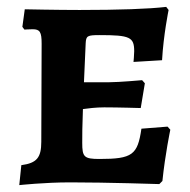

<svg xmlns="http://www.w3.org/2000/svg" viewBox="-20 -530 552 558"><path d="M36 8C36 8 109 0 184 0C291 0 443 5 443 5L452 -4C460 -82 475 -153 475 -153L467 -162L391 -156C380 -80 365 -68 269 -68C224 -68 219 -74 219 -115C219 -136 219 -165 221 -213C235 -215 259 -218 283 -218C324 -218 389 -216 389 -216L401 -288L393 -297C393 -297 326 -291 298 -291H224L229 -404C230 -426 234 -428 270 -428C358 -428 370 -422 370 -381C370 -370 368 -350 368 -350L451 -355C455 -428 470 -501 470 -501L463 -510C413 -504 325 -501 211 -501C146 -501 52 -503 52 -503L45 -452L51 -444C51 -444 66 -445 75 -445C96 -445 101 -437 101 -403L100 -118C100 -72 87 -56 42 -50Z"/></svg>

Font: Alegreya SC
Style: Bold
Weight: 700
Designer: Juan Pablo del Peral
Foundry: Huerta Tipografica
Version: Version 2.007;PS 002.007;hotconv 1.0.88;makeotf.lib2.5.64775